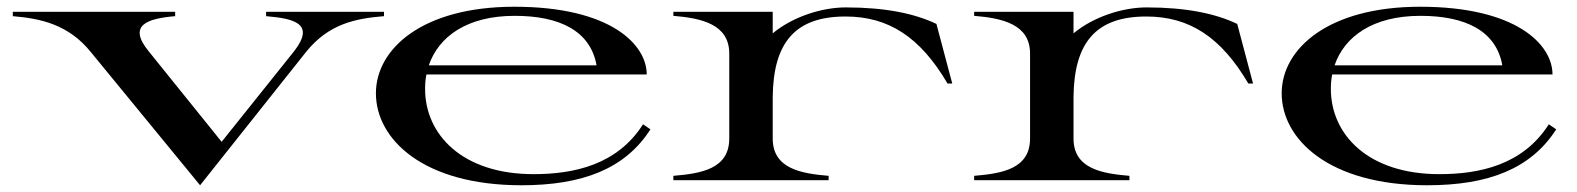

<svg xmlns="http://www.w3.org/2000/svg" viewBox="-20 -535 4681 570"><path d="M1120 -487V-500H770V-487C851 -480 917 -466 854 -384L638 -114L422 -382C357 -461 418 -480 500 -487V-500H18V-487C102 -480 184 -462 250 -380L574 15L888 -380C956 -465 1036 -480 1120 -487Z M1528 15C1710 15 1836 -34 1911 -151L1889 -166C1812 -45 1683 -18 1564 -18C1352 -18 1242 -136 1242 -271C1242 -286 1243 -300 1246 -314H1900C1900 -403 1792 -515 1507 -515C1234 -515 1096 -390 1096 -258C1096 -122 1236 15 1528 15ZM1253 -341C1282 -426 1366 -488 1508 -488C1642 -488 1733 -443 1751 -341Z M2274 -124V-248C2276 -407 2339 -486 2490 -486C2618 -486 2712 -425 2793 -287H2807L2760 -464C2695 -495 2608 -513 2491 -513C2421 -513 2334 -486 2274 -436V-500H1979V-488C2063 -481 2145 -463 2145 -376V-124C2145 -34 2063 -20 1979 -13V0H2440V-13C2358 -20 2274 -34 2274 -124Z M3167 -124V-248C3169 -407 3232 -486 3383 -486C3511 -486 3605 -425 3686 -287H3700L3653 -464C3588 -495 3501 -513 3384 -513C3314 -513 3227 -486 3167 -436V-500H2872V-488C2956 -481 3038 -463 3038 -376V-124C3038 -34 2956 -20 2872 -13V0H3333V-13C3251 -20 3167 -34 3167 -124Z M4217 15C4399 15 4525 -34 4600 -151L4578 -166C4501 -45 4372 -18 4253 -18C4041 -18 3931 -136 3931 -271C3931 -286 3932 -300 3935 -314H4589C4589 -403 4481 -515 4196 -515C3923 -515 3785 -390 3785 -258C3785 -122 3925 15 4217 15ZM3942 -341C3971 -426 4055 -488 4197 -488C4331 -488 4422 -443 4440 -341Z"/></svg>

Font: Sprat Extended Medium
Style: Regular
Weight: 500
Width: 9
Designer: Ethan Nakache
Foundry: Collletttivo
Version: Version 2.000;Glyphs 3.2 (3217)